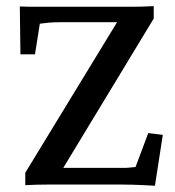

<svg xmlns="http://www.w3.org/2000/svg" viewBox="-20 -595 565 619"><path d="M479.5 3.9Q463.9 2.9 445.3 2Q426.8 1 407.7 0.5Q388.7 0 373 0H133.8Q114.3 0 97.2 0.5Q80.1 1 61.5 2V-38.1L378.9 -558.6L379.9 -523.4H176.8Q153.3 -523.4 137.7 -522Q122.1 -520.5 108.4 -518.6L92.8 -419.9H45.9L43.9 -574.2Q66.4 -573.2 88.9 -573.2Q111.3 -573.2 129.9 -573.2H401.4Q419.9 -573.2 438.5 -573.7Q457 -574.2 475.6 -575.2V-535.2L162.1 -17.6V-53.7H377.9Q388.7 -53.7 397.9 -54.7Q407.2 -55.7 417 -56.6L458 -166L504.9 -160.2Z"/></svg>

Font: Crimson Pro Medium
Style: Regular
Weight: 500
Designer: Jacques Le Bailly
Foundry: Baron von Fonthausen
Version: Version 1.003